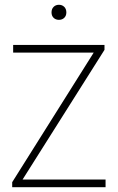

<svg xmlns="http://www.w3.org/2000/svg" viewBox="-20 -783 492 803"><path d="M31 0V-21L378.5 -573.5L384.5 -563H35V-595H417V-574.5L68 -22L62 -32H421.5V0ZM226.5 -700Q213 -700 204.2 -708.5Q195.5 -717 195.5 -731Q195.5 -745.5 204.2 -754.2Q213 -763 226.5 -763Q240 -763 248.8 -754.2Q257.5 -745.5 257.5 -731Q257.5 -717 248.8 -708.5Q240 -700 226.5 -700Z"/></svg>

Font: Encode Sans SC SemiCondensed Thin
Style: Regular
Weight: 250
Width: 4
Designer: Multiple Designers
Foundry: Impallari Type
Version: Version 3.002